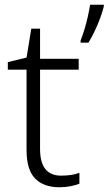

<svg xmlns="http://www.w3.org/2000/svg" viewBox="-20 -780 458 810"><path d="M238 -39Q260 -39 280 -42Q300 -45 315 -51V-5Q300 1 278 5.5Q256 10 231 10Q164 10 128 -27Q92 -64 92 -148V-486H13V-518L92 -537L112 -659H149V-532H312V-486H149V-151Q149 -39 238 -39ZM418 -753Q410 -720 392 -677Q374 -634 353 -600H320V-609Q327 -626 335.5 -653.5Q344 -681 350.5 -710Q357 -739 360 -760H418Z"/></svg>

Font: Noto Sans Sinhala Light
Style: Regular
Weight: 300
Designer: Jelle Bosma - Monotype Design Team
Foundry: Monotype Imaging Inc.
Version: Version 2.006; ttfautohint (v1.8.4.7-5d5b)